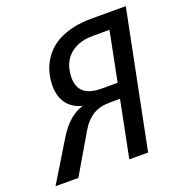

<svg xmlns="http://www.w3.org/2000/svg" viewBox="-134 -741 801 844"><g transform="rotate(-20 267.0 -319.0)"><path d="M100.1 -190.9Q124 -230 154.1 -255.9Q184.1 -281.7 217.3 -291Q192.4 -297.4 174.3 -309.3Q156.2 -321.3 144.8 -337.9Q133.3 -354.5 127.7 -374.8Q122.1 -395 122.1 -418Q122.1 -443.4 127.7 -469.7Q133.3 -496.1 145.8 -520.5Q158.2 -544.9 178.2 -566.4Q198.2 -587.9 227.3 -603.8Q256.3 -619.6 295.2 -628.9Q334 -638.2 383.8 -638.2H544.9L417 0H329.1L381.8 -264.2H336.4Q287.1 -264.2 254.9 -244.4Q222.7 -224.6 199.2 -185.1L90.8 0H-16.1ZM212.9 -423.8Q212.9 -403.3 218.8 -386.7Q224.6 -370.1 237.3 -358.4Q250 -346.7 270.8 -340.3Q291.5 -334 320.8 -334H396L441.9 -564.9H366.2Q322.8 -564.9 293.5 -552.5Q264.2 -540 246.3 -520Q228.5 -500 220.7 -474.6Q212.9 -449.2 212.9 -423.8Z"/></g></svg>

Font: Code New Roman
Style: Italic
Weight: 400
Italic angle: -11°
Monospace: yes
Designer: Sam Radian
Foundry: Code New Roman
Version: Version 1.508 October 19, 2014